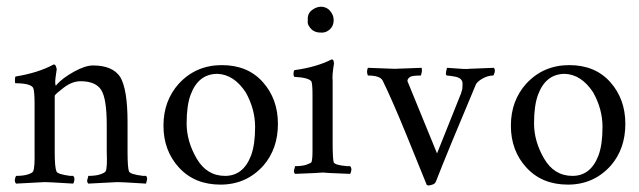

<svg xmlns="http://www.w3.org/2000/svg" viewBox="-20 -515 1905 572"><path d="M198 32Q117 27 113 27.5Q109 28 28 32Q23 27 24.5 19Q26 11 28 9Q50 9 63.5 4.5Q77 0 79 -5Q84 -17 83 -63V-207Q83 -242 79 -253Q71 -267 26 -267Q24 -269 24.5 -277.5Q25 -286 26 -287Q94 -298 140 -323Q145 -323 147 -316.5Q149 -310 149 -309Q144 -277 144.5 -269Q145 -261 146 -260Q148 -260 149 -263Q167 -283 200.5 -301.5Q234 -320 257 -320Q315 -320 338 -286Q360 -249 360 -151V-63Q360 -17 364 -5Q366 4 406 9Q412 9 415 9Q420 14 417.5 22.5Q415 31 415 32Q334 27 330 27.5Q326 28 243 32Q238 27 240.5 19Q243 11 243 9Q265 9 278.5 4.5Q292 0 295 -5Q300 -17 298 -63V-143Q298 -221 281.5 -247Q265 -273 220 -273Q195 -273 170 -254Q145 -235 143 -230V-63Q143 -17 148 -5Q150 4 189 9Q195 9 198 9Q203 14 201.5 22Q200 30 198 32Z M628 -295Q571 -295 548 -233Q536 -201 536 -147.5Q536 -94 566 -42.5Q596 9 650.5 9Q705 9 728 -52Q740 -84 740 -137Q740 -190 712 -240Q677 -293 628 -295ZM765 -22Q714 35 637 35Q560 35 513.5 -15.5Q467 -66 467 -140.5Q467 -215 513 -266Q564 -321 641 -321Q718 -321 763 -270.5Q808 -220 808 -146Q808 -72 765 -22Z M897 -455Q895 -477 914 -488Q923 -494 935 -495Q957 -495 968 -476Q974 -467 974 -455Q974 -433 955 -422Q946 -417 935 -418Q913 -418 902 -435Q895 -444 897 -455ZM1023 3Q945 0 941 -1Q937 0 859 3Q854 -2 856.5 -10Q859 -18 859 -20Q881 -20 893.5 -24.5Q906 -29 908 -32Q911 -41 911 -65V-89V-232Q911 -263 908 -272Q900 -284 857 -286Q854 -289 854.5 -296.5Q855 -304 857 -306Q923 -315 968 -338Q973 -338 974 -332.5Q975 -327 975 -326Q969 -289 971 -275V-89Q971 -44 974 -32Q977 -23 1014 -20Q1020 -20 1023 -20Q1028 -15 1026.5 -7Q1025 1 1023 3Z M1076 -313 1156 -310Q1158 -310 1236 -313Q1238 -305 1236 -298L1234 -290Q1209 -290 1202 -286Q1193 -280 1194 -273L1282 -58L1354 -238Q1354 -240 1356 -245Q1358 -250 1358 -266Q1358 -283 1334 -287Q1323 -289 1312 -290Q1307 -290 1309 -301Q1311 -312 1312 -313Q1373 -308 1377 -310L1451 -313Q1456 -308 1453.5 -299Q1451 -290 1449 -290Q1434 -290 1418.5 -281.5Q1403 -273 1398 -264Q1312 -60 1279 25Q1276 33 1268 35Q1254 40 1251 35Q1233 -10 1190.5 -114Q1148 -218 1120 -275Q1112 -290 1076 -290Q1071 -301 1076 -313Z M1663 -295Q1606 -295 1583 -233Q1571 -201 1571 -147.5Q1571 -94 1601 -42.5Q1631 9 1685.5 9Q1740 9 1763 -52Q1775 -84 1775 -137Q1775 -190 1747 -240Q1712 -293 1663 -295ZM1800 -22Q1749 35 1672 35Q1595 35 1548.5 -15.5Q1502 -66 1502 -140.5Q1502 -215 1548 -266Q1599 -321 1676 -321Q1753 -321 1798 -270.5Q1843 -220 1843 -146Q1843 -72 1800 -22Z"/></svg>

Font: AMoshref-Naskh
Style: Naskh
Weight: 500
Version: Version 0.001